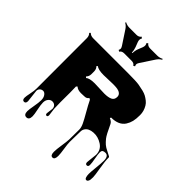

<svg xmlns="http://www.w3.org/2000/svg" viewBox="-345 -1158 1700 1700"><g transform="rotate(45 504.5 -308.5)"><path d="M415 -752Q384.3 -752 373.5 -731L358.4 -738.8Q365.2 -752.9 363.8 -762.2Q362.3 -771.5 353.5 -785.2L270 -912.1Q253.9 -936.5 228.5 -950.2L232.9 -958.5Q257.3 -944.8 288.1 -944.8H375.5Q405.3 -944.8 419.4 -965.8L432.6 -956.5Q418.9 -935.5 429.2 -908.2L446.8 -862.3Q457.5 -834 457.5 -805.7H464.8Q464.8 -835.4 475.1 -862.3L493.2 -908.2Q503.4 -935.5 489.7 -956.5L502.9 -965.8Q517.1 -944.8 546.9 -944.8H634.3Q664.6 -944.8 689 -958.5L693.8 -950.2Q668.5 -936.5 652.3 -912.1L568.8 -785.2Q560.1 -771.5 558.6 -762.2Q557.1 -752.9 564 -738.8L548.8 -731Q538.1 -752 507.3 -752ZM863.3 160.2 874 59.1Q874 -2.4 824 -34.9Q773.9 -67.4 718.8 -63.7Q663.6 -60.1 641.6 -26.4Q630.4 -10.3 630.4 11.7L627.9 142.6Q627.9 169.4 636.2 222.4Q644.5 275.4 644.5 302.2Q644.5 349.6 617.7 349.6Q590.8 349.6 590.8 303.7Q590.8 273.4 599.6 216.8Q608.4 160.2 609.6 130.9Q610.8 101.6 610.8 5.9Q610.8 -19.5 595.2 -52.7Q579.6 -85.9 545.9 -144Q512.2 -202.1 490.7 -246.6L476.1 -254.9Q464.4 -233.4 434.6 -233.4L393.6 -231.9Q351.6 -231.9 330.6 -252.4L320.3 -242.7Q321.8 -224.6 321.8 -165.5L321.3 -45.9Q321.3 7.8 323.2 33.2L332.5 105Q332.5 125 318.8 125Q305.2 125 305.2 106.4L313 45.9Q313 23.9 300 11Q287.1 -2 266.4 -2Q245.6 -2 229.7 16.4Q213.9 34.7 213.9 64Q213.9 93.3 224.6 143.3Q235.4 193.4 235.4 215.3Q235.4 261.2 202.6 261.2Q169.9 261.2 169.9 216.3Q169.9 195.3 179.4 143.1Q189 90.8 189 60.1Q189 29.3 174.8 9.5Q160.6 -10.3 142.6 -10.3Q124.5 -10.3 111.8 2.2Q99.1 14.6 99.1 33.2L112.3 148.9Q112.3 178.7 90.3 178.7Q68.4 178.7 68.4 148.4Q68.4 130.9 77.6 87.2Q86.9 43.5 86.4 19Q85.9 -5.4 85.9 -612.8Q85.9 -643.1 67.4 -661.1L77.1 -670.9Q96.2 -652.3 125.5 -652.3H563Q665.5 -652.3 700.9 -646.2Q736.3 -640.1 762.9 -633.3Q789.6 -626.5 807.9 -616.5Q826.2 -606.4 845 -591.6Q863.8 -576.7 875 -557.6Q900.9 -514.2 900.9 -465.3Q900.9 -416.5 893.3 -385.5Q885.7 -354.5 868.2 -327.1Q830.1 -268.1 734.4 -268.1L730.5 -256.8Q761.2 -244.6 771.5 -223.1Q814.5 -129.4 835 -104.2Q855.5 -79.1 873 -64Q890.6 -48.8 923.3 -33.2Q956.1 -17.6 962.9 -12.9Q969.7 -8.3 969.7 -5.4Q969.7 43.5 982.9 120.1Q996.1 196.8 996.1 218.8Q996.1 240.7 994.4 250.5Q992.7 260.3 986.8 269.8Q981 279.3 969.7 279.3Q958.5 279.3 952.9 263.2Q947.3 247.1 947.3 223.6Q947.3 200.2 953.6 139.9Q960 79.6 960 48.8Q960 -12.2 920.4 -12.2Q900.9 -12.2 891.4 -5.4Q881.8 1.5 881.8 22.7Q881.8 43.9 890.6 90.3Q899.4 136.7 899.4 160.4Q899.4 184.1 881.3 184.1Q863.3 184.1 863.3 160.2ZM538.1 -490.2 422.9 -486.8Q352.1 -486.8 330.6 -507.8L320.3 -498.5Q339.8 -479.5 339.8 -449.7V-417Q339.8 -387.7 320.3 -368.2L330.6 -358.4Q351.6 -379.9 417.5 -379.9L541 -375.5Q590.3 -375.5 617.4 -388.4Q644.5 -401.4 644.5 -436Q644.5 -458 629.4 -470.5Q614.3 -482.9 592.8 -486.6Q571.3 -490.2 538.1 -490.2Z"/></g></svg>

Font: Nosifer
Style: Regular
Weight: 400
Version: Version 001.002